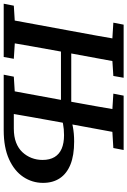

<svg xmlns="http://www.w3.org/2000/svg" viewBox="159 -864 704 1063"><g transform="rotate(90 511.5 -332.0)"><path d="M553 0 558 -56H691Q736 -56 768.5 -68.5Q801 -81 822 -103.5Q843 -126 854 -154.5Q865 -183 865 -215Q865 -255 849 -281.5Q833 -308 802.5 -321Q772 -334 728 -334Q693 -334 665.5 -328.5Q638 -323 613 -316L617 -368Q642 -375 679.5 -382.5Q717 -390 763 -390Q840 -390 890.5 -369.5Q941 -349 966.5 -310.5Q992 -272 992 -218Q992 -158 959 -108.5Q926 -59 861 -29.5Q796 0 700 0ZM0 0 11 -56 140 -64H178L305 -56L295 0ZM82 0 148 -358Q162 -434 176 -510.5Q190 -587 203 -664H329L263 -306Q249 -230 235.5 -153Q222 -76 209 0ZM105 -607 116 -664H410L400 -607L274 -599H235ZM474 0 540 -358Q554 -434 567.5 -510.5Q581 -587 594 -664H721L655 -306Q641 -230 627.5 -153Q614 -76 601 0ZM498 -607 509 -664H810L799 -607L665 -599H627ZM393 0 404 -56 532 -64H549L544 0ZM211 -317 214 -374H596L594 -317Z"/></g></svg>

Font: Source Serif 4 SemiBold
Style: Italic
Weight: 600
Italic angle: -12°
Designer: Frank Grießhammer
Foundry: Adobe Systems Incorporated
Version: Version 4.004;hotconv 1.0.116;makeotfexe 2.5.65601